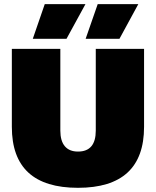

<svg xmlns="http://www.w3.org/2000/svg" viewBox="-20 -896 752 926"><path d="M451.2 -876H647L556.2 -709H393.1ZM195.8 -876H392.1L300.8 -709H138.2ZM674.8 -660.2V-284.2Q674.8 9.8 356 9.8Q37.1 9.8 37.1 -284.2V-660.2H271V-266.1Q271 -216.3 292.7 -190.7Q314.5 -165 356 -165Q441.9 -165 441.9 -266.1V-660.2Z"/></svg>

Font: Work Sans Black
Style: Regular
Weight: 900
Designer: Wei Huang
Foundry: Wei Huang
Version: Version 2.012